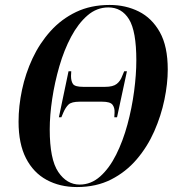

<svg xmlns="http://www.w3.org/2000/svg" viewBox="-20 -745 713 776"><path d="M291 11Q222 11 168.5 -18Q115 -47 85 -105.5Q55 -164 55 -253Q55 -316 69 -382Q83 -448 111.5 -509Q140 -570 184 -619Q228 -668 287.5 -696.5Q347 -725 423 -725Q488 -725 541 -698.5Q594 -672 626 -615Q658 -558 658 -464Q658 -407 644.5 -342Q631 -277 603.5 -214.5Q576 -152 532.5 -101Q489 -50 429 -19.5Q369 11 291 11ZM302 1Q348 1 385 -32Q422 -65 449.5 -120Q477 -175 495 -241.5Q513 -308 522 -376Q531 -444 531 -501Q531 -619 501.5 -667Q472 -715 418 -715Q371 -715 333.5 -682.5Q296 -650 267.5 -596.5Q239 -543 220 -477.5Q201 -412 191 -345.5Q181 -279 181 -222Q181 -101 215.5 -50Q250 1 302 1ZM218 -271 257 -457H268L267 -438Q267 -417 275 -405.5Q283 -394 316 -394H405Q437 -394 452 -406Q467 -418 474 -438L482 -457H493L453 -271H442L443 -290Q444 -310 434.5 -322Q425 -334 393 -334H302Q269 -334 257 -322.5Q245 -311 236 -290L228 -271Z"/></svg>

Font: Noto Serif Display Condensed SemiBold
Style: Italic
Weight: 600
Width: 3
Italic angle: -12°
Designer: Monotype Design Team
Foundry: Monotype Imaging Inc.
Version: Version 2.009